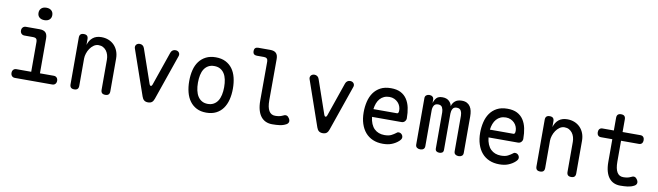

<svg xmlns="http://www.w3.org/2000/svg" viewBox="-40 -1347 6679 1948"><g transform="rotate(10 3300.0 -373.5)"><path d="M512 -90Q532 -90 543.5 -77.5Q555 -65 555 -45Q555 -25 543.5 -12.5Q532 0 512 0H128Q108 0 96.5 -12.5Q85 -25 85 -45Q85 -65 96.5 -77.5Q108 -90 128 -90H280V-400Q280 -420 270 -430Q260 -440 240 -440H149Q129 -440 117 -452.5Q105 -465 105 -485Q105 -505 117 -517.5Q129 -530 149 -530H290Q331 -530 350.5 -510.5Q370 -491 370 -450V-90ZM320 -629Q287 -629 268 -646Q249 -663 249 -692Q249 -722 268 -739.5Q287 -757 320 -757Q353 -757 372 -739.5Q391 -722 391 -692Q391 -663 372 -646Q353 -629 320 -629Z M785 -316V-35Q785 -12 774 -1Q763 10 740 10Q717 10 706 -1Q695 -12 695 -35V-515Q695 -538 706 -549Q717 -560 740 -560Q763 -560 774 -549Q785 -538 785 -515V-456Q799 -504 833 -532Q867 -560 922 -560Q962 -560 995.5 -546.5Q1029 -533 1053.5 -508Q1078 -483 1091.5 -448Q1105 -413 1105 -370V-35Q1105 -12 1094 -1Q1083 10 1060 10Q1037 10 1026 -1Q1015 -12 1015 -35V-344Q1015 -370 1008 -393.5Q1001 -417 987.5 -435Q974 -453 954 -464Q934 -475 907 -475Q880 -475 857.5 -459Q835 -443 819 -419.5Q803 -396 794 -368Q785 -340 785 -316Z M1437 -38 1274 -508Q1271 -518 1272.5 -527Q1274 -536 1279.5 -543.5Q1285 -551 1294.5 -555.5Q1304 -560 1316 -560Q1333 -560 1345.5 -551Q1358 -542 1364 -525L1485 -175Q1490 -160 1500 -160Q1510 -160 1515 -175L1636 -525Q1642 -542 1654.5 -551Q1667 -560 1684 -560Q1696 -560 1705.5 -555.5Q1715 -551 1720.5 -543.5Q1726 -536 1727.5 -527Q1729 -518 1726 -508L1563 -38Q1555 -14 1540.5 -2Q1526 10 1500 10Q1475 10 1460 -2Q1445 -14 1437 -38Z M2100 10Q2042 10 2000 -11.5Q1958 -33 1930 -71Q1902 -109 1888.5 -161.5Q1875 -214 1875 -276Q1875 -338 1888 -390Q1901 -442 1929 -479.5Q1957 -517 1999.5 -538.5Q2042 -560 2100 -560Q2159 -560 2201.5 -538.5Q2244 -517 2271.5 -479.5Q2299 -442 2312 -390Q2325 -338 2325 -276Q2325 -214 2311.5 -161.5Q2298 -109 2270.5 -71Q2243 -33 2200.5 -11.5Q2158 10 2100 10ZM2100 -80Q2135 -80 2160.5 -94.5Q2186 -109 2202.5 -134.5Q2219 -160 2227 -196.5Q2235 -233 2235 -276Q2235 -319 2227.5 -354.5Q2220 -390 2203.5 -415.5Q2187 -441 2161.5 -455.5Q2136 -470 2100 -470Q2064 -470 2038.5 -455.5Q2013 -441 1996.5 -415.5Q1980 -390 1972.5 -354Q1965 -318 1965 -275Q1965 -232 1973 -196Q1981 -160 1997.5 -134.5Q2014 -109 2039.5 -94.5Q2065 -80 2100 -80Z M2709 -224Q2709 -152 2730.5 -116Q2752 -80 2794 -80Q2814 -80 2833 -83Q2852 -86 2875 -97Q2895 -108 2910.5 -102.5Q2926 -97 2937 -78Q2949 -58 2944.5 -41.5Q2940 -25 2921 -15Q2891 1 2856 5.5Q2821 10 2779 10Q2743 10 2713.5 -3Q2684 -16 2663 -42.5Q2642 -69 2630.5 -110Q2619 -151 2619 -207L2620 -608Q2620 -628 2610 -638Q2600 -648 2580 -648H2506Q2486 -648 2475.5 -658.5Q2465 -669 2465 -689Q2465 -709 2475.5 -719.5Q2486 -730 2506 -730H2630Q2671 -730 2690.5 -710.5Q2710 -691 2710 -650Z M3237 -38 3074 -508Q3071 -518 3072.5 -527Q3074 -536 3079.5 -543.5Q3085 -551 3094.5 -555.5Q3104 -560 3116 -560Q3133 -560 3145.5 -551Q3158 -542 3164 -525L3285 -175Q3290 -160 3300 -160Q3310 -160 3315 -175L3436 -525Q3442 -542 3454.5 -551Q3467 -560 3484 -560Q3496 -560 3505.5 -555.5Q3515 -551 3520.5 -543.5Q3526 -536 3527.5 -527Q3529 -518 3526 -508L3363 -38Q3355 -14 3340.5 -2Q3326 10 3300 10Q3275 10 3260 -2Q3245 -14 3237 -38Z M4059 -132Q4078 -132 4090.5 -118.5Q4103 -105 4103 -88Q4103 -79 4098.5 -70.5Q4094 -62 4082 -50Q4066 -35 4048 -24Q4030 -13 4009.5 -5Q3989 3 3966.5 6.5Q3944 10 3919 10Q3861 10 3815.5 -9.5Q3770 -29 3738.5 -65.5Q3707 -102 3690 -154.5Q3673 -207 3673 -272Q3673 -329 3685.5 -381.5Q3698 -434 3725.5 -473.5Q3753 -513 3797 -536.5Q3841 -560 3905 -560Q3965 -560 4005 -539.5Q4045 -519 4069.5 -482Q4094 -445 4104.5 -395.5Q4115 -346 4115 -287Q4115 -269 4102 -254.5Q4089 -240 4068 -240H3765Q3769 -200 3782 -169.5Q3795 -139 3815 -119.5Q3835 -100 3861.5 -90Q3888 -80 3920 -80Q3965 -80 3991.5 -94Q4018 -108 4033 -120Q4041 -127 4046 -129.5Q4051 -132 4059 -132ZM3765 -320H4009Q4014 -320 4019.5 -326Q4025 -332 4025 -353Q4025 -374 4017 -395Q4009 -416 3993.5 -432.5Q3978 -449 3955.5 -459.5Q3933 -470 3905 -470Q3874 -470 3849.5 -459Q3825 -448 3807.5 -428Q3790 -408 3779.5 -380.5Q3769 -353 3765 -320Z M4303 0Q4283 0 4269 -10Q4255 -20 4255 -42V-520Q4255 -539 4268 -549.5Q4281 -560 4300 -560Q4320 -560 4332.5 -549.5Q4345 -539 4345 -520V-485Q4356 -520 4375 -540Q4394 -560 4435 -560Q4478 -560 4502.5 -537.5Q4527 -515 4532 -485Q4540 -517 4565 -538.5Q4590 -560 4635 -560Q4666 -560 4687 -549Q4708 -538 4721 -518.5Q4734 -499 4739.5 -473.5Q4745 -448 4745 -418V-42Q4745 -20 4731.5 -10Q4718 0 4698 0Q4678 0 4664.5 -10Q4651 -20 4651 -42V-409Q4651 -436 4639.5 -458.5Q4628 -481 4596 -481Q4565 -481 4553.5 -459Q4542 -437 4542 -410V-37Q4542 -17 4530 -8.5Q4518 0 4500 0Q4482 0 4470 -8.5Q4458 -17 4458 -37V-409Q4458 -435 4447 -458Q4436 -481 4404 -481Q4373 -481 4361 -459.5Q4349 -438 4349 -410V-42Q4349 -20 4336 -10Q4323 0 4303 0Z M5259 -132Q5278 -132 5290.5 -118.5Q5303 -105 5303 -88Q5303 -79 5298.5 -70.5Q5294 -62 5282 -50Q5266 -35 5248 -24Q5230 -13 5209.5 -5Q5189 3 5166.5 6.5Q5144 10 5119 10Q5061 10 5015.5 -9.5Q4970 -29 4938.5 -65.5Q4907 -102 4890 -154.5Q4873 -207 4873 -272Q4873 -329 4885.5 -381.5Q4898 -434 4925.5 -473.5Q4953 -513 4997 -536.5Q5041 -560 5105 -560Q5165 -560 5205 -539.5Q5245 -519 5269.5 -482Q5294 -445 5304.5 -395.5Q5315 -346 5315 -287Q5315 -269 5302 -254.5Q5289 -240 5268 -240H4965Q4969 -200 4982 -169.5Q4995 -139 5015 -119.5Q5035 -100 5061.5 -90Q5088 -80 5120 -80Q5165 -80 5191.5 -94Q5218 -108 5233 -120Q5241 -127 5246 -129.5Q5251 -132 5259 -132ZM4965 -320H5209Q5214 -320 5219.5 -326Q5225 -332 5225 -353Q5225 -374 5217 -395Q5209 -416 5193.5 -432.5Q5178 -449 5155.5 -459.5Q5133 -470 5105 -470Q5074 -470 5049.5 -459Q5025 -448 5007.5 -428Q4990 -408 4979.5 -380.5Q4969 -353 4965 -320Z M5585 -316V-35Q5585 -12 5574 -1Q5563 10 5540 10Q5517 10 5506 -1Q5495 -12 5495 -35V-515Q5495 -538 5506 -549Q5517 -560 5540 -560Q5563 -560 5574 -549Q5585 -538 5585 -515V-456Q5599 -504 5633 -532Q5667 -560 5722 -560Q5762 -560 5795.5 -546.5Q5829 -533 5853.5 -508Q5878 -483 5891.5 -448Q5905 -413 5905 -370V-35Q5905 -12 5894 -1Q5883 10 5860 10Q5837 10 5826 -1Q5815 -12 5815 -35V-344Q5815 -370 5808 -393.5Q5801 -417 5787.5 -435Q5774 -453 5754 -464Q5734 -475 5707 -475Q5680 -475 5657.5 -459Q5635 -443 5619 -419.5Q5603 -396 5594 -368Q5585 -340 5585 -316Z M6479 -530Q6499 -530 6509.5 -517.5Q6520 -505 6520 -485Q6520 -465 6509.5 -452.5Q6499 -440 6479 -440H6295V-224Q6295 -152 6316.5 -116Q6338 -80 6380 -80Q6400 -80 6419 -83Q6438 -86 6461 -97Q6481 -108 6496.5 -102.5Q6512 -97 6523 -78Q6535 -58 6530.5 -41.5Q6526 -25 6507 -15Q6477 1 6442 5.5Q6407 10 6365 10Q6329 10 6299.5 -3Q6270 -16 6249 -42.5Q6228 -69 6216.5 -110Q6205 -151 6205 -207V-440H6088Q6068 -440 6057.5 -452.5Q6047 -465 6047 -485Q6047 -505 6057.5 -517.5Q6068 -530 6088 -530H6205V-660Q6205 -683 6216 -694Q6227 -705 6250 -705Q6273 -705 6284 -694Q6295 -683 6295 -660V-530Z"/></g></svg>

Font: Maple Mono NL
Style: Regular
Weight: 400
Monospace: yes
Designer: subframe7536
Version: Version 7.000